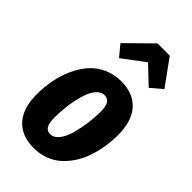

<svg xmlns="http://www.w3.org/2000/svg" viewBox="-252 -898 993 993"><g transform="rotate(45 244.5 -401.0)"><path d="M189.9 -624 140.1 -684.1 276.9 -818.8H366.2L469.2 -676.8L407.2 -624L311 -714.8ZM206.1 17.1Q118.2 17.1 69.6 -36.1Q21 -89.4 21 -190.9Q21 -244.6 30.8 -295.4Q40.5 -346.2 61.5 -392.3Q82.5 -438.5 112.5 -472.9Q142.6 -507.3 186.5 -527.6Q230.5 -547.9 283.2 -547.9Q371.1 -547.9 419.4 -494.4Q467.8 -440.9 467.8 -338.9Q467.8 -294.9 460.9 -252.2Q454.1 -209.5 440.4 -169.4Q426.8 -129.4 404.8 -95.7Q382.8 -62 354.5 -36.6Q326.2 -11.2 288.1 2.9Q250 17.1 206.1 17.1ZM215.8 -94.2Q243.2 -94.2 264.2 -121.8Q285.2 -149.4 296.4 -192.1Q307.6 -234.9 313.2 -278.1Q318.8 -321.3 318.8 -360.8Q318.8 -400.4 307.4 -418.2Q295.9 -436 272.9 -436Q250.5 -436 232.4 -417.5Q214.4 -398.9 203.1 -370.4Q191.9 -341.8 184.3 -305.4Q176.8 -269 173.8 -235.1Q170.9 -201.2 170.9 -169.9Q170.9 -129.9 181.9 -112.1Q192.9 -94.2 215.8 -94.2Z"/></g></svg>

Font: Fira Sans Compressed
Style: Bold Italic
Weight: 700
Width: 3
Italic angle: -8°
Designer: Carrois Corporate & Edenspiekermann AG
Foundry: Carrois Corporate GbR & Edenspiekermann AG
Version: Version 4.203;PS 004.203;hotconv 1.0.88;makeotf.lib2.5.64775